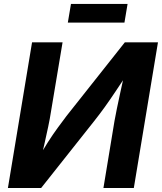

<svg xmlns="http://www.w3.org/2000/svg" viewBox="-20 -939 809 959"><path d="M648.4 0H496.6L551.8 -334.5Q556.2 -358.9 564 -397.5Q571.8 -436 582.5 -484.4Q593.3 -532.7 605 -586.4L625 -584Q585.9 -525.4 557.1 -482.2Q528.3 -439 503.2 -404.1Q478 -369.1 450.2 -334L185.5 0H19.5L140.1 -727.5H292.5L233.9 -377Q229.5 -347.7 220.7 -305.9Q211.9 -264.2 201.7 -219Q191.4 -173.8 182.1 -134.3L167 -140.1Q193.4 -188.5 218.8 -228Q244.1 -267.6 267.8 -300Q291.5 -332.5 312 -359.4L603.5 -727.5H769ZM617.2 -919.4 601.6 -826.2H318.8L334.5 -919.4Z"/></svg>

Font: Inter 16pt
Style: Bold Italic
Weight: 700
Italic angle: -9.3988°
Version: Version 4.001;git-66647c0bb